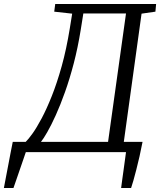

<svg xmlns="http://www.w3.org/2000/svg" viewBox="-78 -763 804 963"><path d="M-58.5 180Q-53.5 153.5 -47.8 123.5Q-42 93.5 -36.2 63Q-30.5 32.5 -24.8 3Q-19 -26.5 -14 -51.5H51Q64 -64 85 -93.2Q106 -122.5 131 -169.5Q156 -216.5 182 -281.8Q208 -347 231.5 -431.2Q255 -515.5 272 -620L284 -694.5L194 -704.5L199 -743H705L701.5 -704.5L632 -694.5L543 -51.5H637Q630 -14.5 621.8 21.5Q613.5 57.5 605.5 88.8Q597.5 120 590.8 143.5Q584 167 579.5 180H529.5Q532.5 157.5 535.5 135Q538.5 112.5 541.8 89.8Q545 67 548 44.5Q551 22 554 0H51.5Q48 10.5 39.5 35.2Q31 60 20.8 89.5Q10.5 119 2 144Q-6.5 169 -10.5 180ZM127.5 -51.5H464L554 -695.5H340L327 -614Q312.5 -524 292 -445.5Q271.5 -367 248.2 -301.8Q225 -236.5 202 -185.8Q179 -135 159.5 -101Q140 -67 127.5 -51.5Z"/></svg>

Font: Merriweather 28pt Light
Style: Italic
Weight: 300
Italic angle: -7.8°
Version: Version 2.101